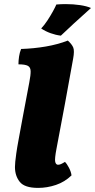

<svg xmlns="http://www.w3.org/2000/svg" viewBox="-20 -908 464 937"><path d="M166 9Q100 9 76.5 -20.5Q53 -50 53 -93Q53 -104 54.5 -119Q56 -134 59.5 -159.5Q63 -185 71 -228Q79 -271 91.5 -339Q104 -407 123 -506Q130 -542 129.5 -561Q129 -580 115.5 -587Q102 -594 70 -594Q70 -612 73 -632Q76 -652 83 -669Q145 -671 203.5 -681Q262 -691 311 -710Q331 -692 337.5 -676Q344 -660 337 -622Q298 -403 256 -184Q246 -132 249.5 -118Q253 -104 263 -104Q270 -104 277 -107Q284 -110 297 -118Q307 -108 317 -88.5Q327 -69 329 -52Q296 -20 253 -5.5Q210 9 166 9ZM277 -734Q252 -737 227 -746Q202 -755 181 -769Q197 -786 212 -809Q227 -832 238.5 -853Q250 -874 255 -886Q266 -887 277.5 -887.5Q289 -888 300 -888Q338 -888 371 -883Q404 -878 424 -869Q378 -828 340 -793Q302 -758 277 -734Z"/></svg>

Font: Vollkorn Black
Style: Italic
Weight: 900
Italic angle: -11°
Designer: Friedrich Althausen
Foundry: Friedrich Althausen
Version: Version 5.000; ttfautohint (v1.8.3)